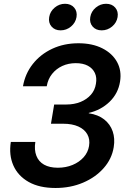

<svg xmlns="http://www.w3.org/2000/svg" viewBox="-20 -963 658 995"><path d="M267.6 11.2Q184.1 11.2 128.7 -20Q73.2 -51.3 49.3 -105.5Q25.4 -159.7 36.1 -227.5H163.1Q156.7 -186 168.5 -155.8Q180.2 -125.5 208.5 -109.6Q236.8 -93.8 279.8 -93.8Q321.3 -93.8 356 -108.2Q390.6 -122.6 413.3 -147.9Q436 -173.3 441.4 -206.1Q447.3 -240.7 432.6 -266.8Q418 -293 386 -307.4Q354 -321.8 307.1 -321.8H244.1L260.7 -421.4H323.7Q364.7 -421.4 397.5 -434.8Q430.2 -448.2 451.2 -472.2Q472.2 -496.1 477.1 -528.8Q482.9 -560.5 471.7 -584.7Q460.4 -608.9 435.3 -622.3Q410.2 -635.7 372.6 -635.7Q334.5 -635.7 302.7 -621.1Q271 -606.4 249.8 -579.8Q228.5 -553.2 222.2 -516.1H99.1Q110.4 -581.1 149.9 -631.3Q189.5 -681.6 250.5 -710.2Q311.5 -738.8 386.7 -738.8Q458.5 -738.8 510.3 -712.6Q562 -686.5 586.7 -641.6Q611.3 -596.7 602.1 -540Q592.3 -478.5 547.9 -435.5Q503.4 -392.6 440.4 -377.9L439.9 -376Q488.8 -368.7 520 -344Q551.3 -319.3 564 -282.2Q576.7 -245.1 569.3 -200.2Q559.6 -139.6 517.3 -91.8Q475.1 -43.9 410.4 -16.4Q345.7 11.2 267.6 11.2ZM506.8 -805.7Q477.1 -805.7 460 -825.4Q442.9 -845.2 447.8 -874.5Q452.6 -903.8 476.3 -923.6Q500 -943.4 529.8 -943.4Q560.1 -943.4 577.1 -923.6Q594.2 -903.8 589.4 -874.5Q584.5 -845.2 560.8 -825.4Q537.1 -805.7 506.8 -805.7ZM293.9 -805.7Q264.2 -805.7 247.1 -825.4Q230 -845.2 234.9 -874.5Q239.7 -903.8 263.4 -923.6Q287.1 -943.4 316.9 -943.4Q347.2 -943.4 364.3 -923.6Q381.3 -903.8 376.5 -874.5Q371.6 -845.2 347.9 -825.4Q324.2 -805.7 293.9 -805.7Z"/></svg>

Font: Inter 28pt SemiBold
Style: Italic
Weight: 600
Italic angle: -9.3988°
Designer: Rasmus Andersson
Foundry: rsms
Version: Version 4.001;git-66647c0bb